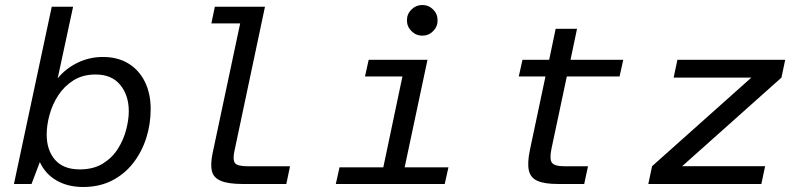

<svg xmlns="http://www.w3.org/2000/svg" viewBox="-20 -735 3200 767"><path d="M312 12Q251.4 12 206.5 -13.7Q161.5 -39.3 139.2 -87.5L105.9 0H35.7L186.7 -708H272L210.4 -422Q241.4 -460.5 289 -484Q336.6 -507.4 391.1 -507.4Q450.7 -507.4 493.3 -481.1Q535.9 -454.8 558.9 -408Q581.9 -361.1 581.9 -299.3Q581.9 -239.3 564.3 -183.8Q546.6 -128.4 512.3 -84Q477.9 -39.6 427.6 -13.8Q377.2 12 312 12ZM298.9 -58.3Q353.3 -58.3 390.8 -81.5Q428.4 -104.8 451.1 -140.9Q473.8 -177 484.1 -217.1Q494.5 -257.3 494.5 -290.3Q494.5 -354.1 460.4 -395.8Q426.2 -437.4 362.2 -437.4Q310.9 -437.4 273.9 -414.3Q236.9 -391.1 213 -354.5Q189.1 -317.9 177.8 -276.2Q166.5 -234.6 166.5 -197.7Q166.5 -135.3 199.7 -96.8Q232.9 -58.3 298.9 -58.3Z M949.5 0Q891.7 0 862.3 -12.5Q832.9 -25 826.5 -51.5Q820.2 -78 828.9 -121.1L939.4 -641.5H824.4L838.2 -708H1038.5L916.1 -129.6Q909.3 -96.8 918.5 -83.8Q927.7 -70.8 970.2 -70.8H1138.6L1123.8 0Z M1321.5 0 1336.3 -66.5H1511.2L1587.6 -429.5H1438L1452.8 -496H1687.7L1596.5 -66.5H1771.4L1756.6 0ZM1666.9 -592.5Q1642 -592.5 1623.8 -610.7Q1605.6 -628.8 1605.6 -653.8Q1605.6 -679.3 1623.8 -697.1Q1642 -715 1666.9 -715Q1692.4 -715 1710.3 -697.1Q1728.1 -679.3 1728.1 -653.8Q1728.1 -628.8 1710.3 -610.7Q1692.4 -592.5 1666.9 -592.5Z M2209.3 0Q2155 0 2126.9 -12.5Q2098.9 -25 2092.5 -55.1Q2086.2 -85.2 2096.8 -135.6L2159 -429.5H2052.4L2067.2 -496H2173.8L2199.8 -620H2285.1L2259.1 -496H2469.8L2455 -429.5H2244.3L2183 -140.7Q2174.6 -100.3 2184.4 -85.5Q2194.2 -70.8 2235.1 -70.8H2328.9L2313.8 0Z M2569.9 0 2584.9 -71.1 2981.4 -424.9H2671L2686.1 -496H3116.7L3101.7 -424.9L2705.1 -71.1H3036.5L3021.4 0Z"/></svg>

Font: Atkinson Hyperlegible Mono ExtraLight
Style: Italic
Weight: 200
Italic angle: -12°
Monospace: yes
Designer: Elliott Scott, Megan Eiswerth, Linus Boman, Theodore Petrosky, Letters from Sweden
Foundry: Applied Design Works, Letters from Sweden
Version: Version 2.001